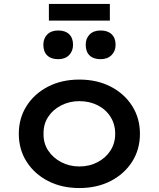

<svg xmlns="http://www.w3.org/2000/svg" viewBox="-20 -940 802 970"><path d="M381 10Q292 10 223 -25.5Q154 -61 114.5 -123Q75 -185 75 -264Q75 -343 114.5 -405Q154 -467 223 -502.5Q292 -538 381 -538Q470 -538 539 -502.5Q608 -467 647.5 -405Q687 -343 687 -264Q687 -185 647.5 -123Q608 -61 539 -25.5Q470 10 381 10ZM381 -99Q432 -99 473.5 -121Q515 -143 538.5 -180Q562 -217 562 -264Q562 -312 538.5 -349.5Q515 -387 473.5 -408Q432 -429 381 -429Q331 -429 289 -407.5Q247 -386 223 -349Q199 -312 200 -264Q199 -217 223 -180Q247 -143 289 -121Q331 -99 381 -99ZM488 -641Q452 -641 432.5 -660Q413 -679 413 -714Q413 -746 433 -766Q453 -786 488 -786Q524 -786 544 -767Q564 -748 564 -714Q564 -682 543.5 -661.5Q523 -641 488 -641ZM274 -641Q238 -641 218.5 -660Q199 -679 199 -714Q199 -746 219 -766Q239 -786 274 -786Q310 -786 329.5 -767Q349 -748 349 -714Q349 -682 329 -661.5Q309 -641 274 -641ZM227 -836V-920H535V-836Z"/></svg>

Font: Lexend Exa Medium
Style: Regular
Weight: 500
Designer: Bonnie Shaver-Troup, Thomas Jockin
Foundry: Lexend
Version: Version 1.007